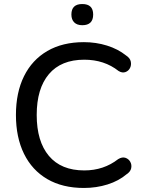

<svg xmlns="http://www.w3.org/2000/svg" viewBox="-20 -923 715 952"><path d="M396 9Q290 9 214.5 -35Q139 -79 99 -160.5Q59 -242 59 -353Q59 -464 99 -545Q139 -626 214.5 -670Q290 -714 396 -714Q456 -714 510.5 -697Q565 -680 605 -648Q625 -635 628.5 -617.5Q632 -600 624.5 -585.5Q617 -571 601.5 -565.5Q586 -560 568 -571Q497 -627 398 -627Q283 -627 222.5 -555.5Q162 -484 162 -353Q162 -222 222.5 -150Q283 -78 398 -78Q494 -78 566 -134Q586 -146 602 -140.5Q618 -135 626 -120.5Q634 -106 630.5 -89Q627 -72 609 -60Q569 -26 513.5 -8.5Q458 9 396 9ZM388 -798Q362 -798 348 -812Q334 -826 334 -851Q334 -903 388 -903Q442 -903 442 -851Q442 -798 388 -798Z"/></svg>

Font: Chiron GoRound TC
Style: Regular
Weight: 400
Designer: Ryoko NISHIZUKA 西塚涼子 (kana, bopomofo & ideographs); Paul D. Hunt (Latin, Greek & Cyrillic); Sandoll Communications 산돌커뮤니
Foundry: Adobe
Version: Version 1.000;hotconv 1.1.1;makeotfexe 2.6.0